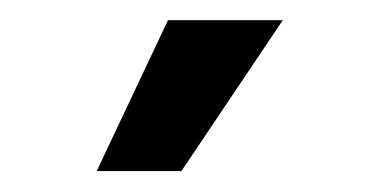

<svg xmlns="http://www.w3.org/2000/svg" viewBox="-20 -776 363 187"><path d="M74.2 -609.4 143.6 -756.3H255.4L156.7 -609.4Z"/></svg>

Font: V-Inter
Style: Medium-500
Weight: 500
Designer: Rasmus Andersson
Foundry: rsms
Version: Version 4.000;git-4146feb